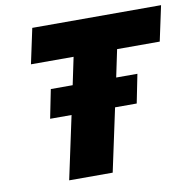

<svg xmlns="http://www.w3.org/2000/svg" viewBox="-78 -777 863 856"><g transform="rotate(-10 353.0 -349.0)"><path d="M228 -285H131L157 -415H256L282 -539H89L123 -698H706L672 -539H479L453 -415H549L523 -285H425L364 0H167Z"/></g></svg>

Font: Azeret Mono ExtraBold
Style: Italic
Weight: 800
Italic angle: -12°
Designer: Martin Vácha
Foundry: Displaay
Version: Version 1.000; Glyphs 3.0.3, build 3074